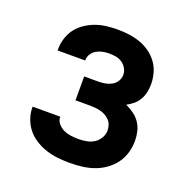

<svg xmlns="http://www.w3.org/2000/svg" viewBox="-102 -623 704 726"><g transform="rotate(20 250.0 -260.0)"><path d="M253 8Q229 8 205.5 5.5Q182 3 159.5 -4Q137 -11 116.5 -23.5Q96 -36 81 -53.5Q66 -71 57.5 -94Q49 -117 49 -140V-144H160V-143Q160 -128 170.5 -116Q181 -104 194.5 -98Q208 -92 223 -90Q238 -88 253 -88Q269 -88 285.5 -91Q302 -94 315.5 -102.5Q329 -111 337.5 -125.5Q346 -140 346 -156Q346 -167 342.5 -177.5Q339 -188 331.5 -196Q324 -204 314 -209.5Q304 -215 293.5 -217.5Q283 -220 272 -221Q261 -222 250 -222H193V-318H250Q264 -318 277.5 -320.5Q291 -323 303 -329.5Q315 -336 322.5 -348Q330 -360 330 -374Q330 -388 323 -400Q316 -412 305 -419.5Q294 -427 280.5 -429.5Q267 -432 253 -432Q240 -432 227 -429.5Q214 -427 202.5 -420.5Q191 -414 183.5 -402.5Q176 -391 176 -378V-376H65V-382Q65 -404 72 -426Q79 -448 92.5 -465.5Q106 -483 125 -495.5Q144 -508 165 -515.5Q186 -523 208.5 -525.5Q231 -528 253 -528Q276 -528 298.5 -525Q321 -522 342.5 -514.5Q364 -507 383 -493.5Q402 -480 415.5 -461.5Q429 -443 435 -420.5Q441 -398 441 -376Q441 -360 437.5 -344Q434 -328 426 -314Q418 -300 405.5 -289.5Q393 -279 379 -272Q396 -264 411.5 -253Q427 -242 437.5 -226.5Q448 -211 452.5 -192.5Q457 -174 457 -155Q457 -130 450 -106Q443 -82 428.5 -62.5Q414 -43 393.5 -28.5Q373 -14 350 -6Q327 2 302.5 5Q278 8 253 8Z"/></g></svg>

Font: Iosevka Term
Style: Bold
Weight: 700
Monospace: yes
Designer: Belleve Invis
Foundry: Belleve Invis
Version: Version 30.0.1